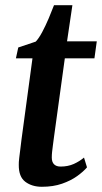

<svg xmlns="http://www.w3.org/2000/svg" viewBox="-20 -706 391 736"><path d="M187 -181Q184.5 -163 182.8 -149.2Q181 -135.5 179.8 -124.5Q178.5 -113.5 178.5 -102Q178.5 -85 187.2 -76.2Q196 -67.5 212 -67.5Q240.5 -67.5 262.8 -77.5Q285 -87.5 302 -102L313.5 -64.5Q300 -48.5 275.8 -31Q251.5 -13.5 217.8 -1.8Q184 10 140.5 10Q102.5 10 77 -9.2Q51.5 -28.5 52 -74Q52 -78.5 52.2 -85.2Q52.5 -92 54 -103.2Q55.5 -114.5 57.5 -131.2Q59.5 -148 62.5 -172L104.5 -482.5H41L50 -524L117 -546.5Q129 -559 142 -583.5Q155 -608 166.8 -635.8Q178.5 -663.5 187 -686H257.5L237 -547.5H351L342 -482.5H228.5Z"/></svg>

Font: Merriweather 36pt SemiBold
Style: Italic
Weight: 600
Italic angle: -7.8°
Version: Version 2.101